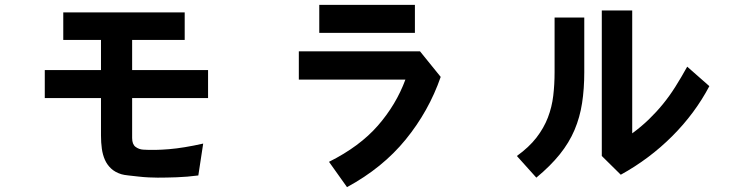

<svg xmlns="http://www.w3.org/2000/svg" viewBox="-20 -683 3040 789"><path d="M835 -280H523V-116Q523 -90 537 -79.5Q551 -69 569 -68Q615 -65 675 -70Q735 -75 815 -93L795 38Q749 44 706 45.5Q663 47 628 47Q613 47 591.5 46Q570 45 548.5 42.5Q527 40 508 38Q489 36 479 33Q453 25 436.5 9.5Q420 -6 411 -26.5Q402 -47 398.5 -72Q395 -97 395 -126V-280H164V-395H395V-519H240V-632H739V-519H523V-395H835Z M1791 -367Q1742 -226 1647 -109.5Q1552 7 1406 86L1332 -18Q1458 -81 1533 -167Q1608 -253 1646 -356H1208V-472H1706ZM1685 -548H1292V-663H1685Z M2381 -386Q2381 -318 2372 -259.5Q2363 -201 2341 -149Q2319 -97 2280.5 -49Q2242 -1 2184 47L2104 -42Q2154 -78 2184.5 -117.5Q2215 -157 2231.5 -200Q2248 -243 2253.5 -289.5Q2259 -336 2259 -386V-611H2381ZM2895 -329Q2836 -217 2742.5 -123.5Q2649 -30 2531 35L2453 -42V-640H2578V-135Q2616 -163 2646.5 -192.5Q2677 -222 2704 -255Q2731 -288 2755 -326Q2779 -364 2804 -409Z"/></svg>

Font: NanumGothicCoding
Style: Bold
Weight: 700
Monospace: yes
Designer: Kwon Bruce; Nicolas Noh; Sung-woo Choi; Go-un Cha; Soo-hyun Park;
Foundry: NHN Corporation
Version: Version 2.000;PS 1;hotconv 1.0.49;makeotf.lib2.0.14853